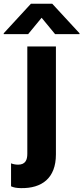

<svg xmlns="http://www.w3.org/2000/svg" viewBox="-84 -791 441 1015"><path d="M64.6 -610.4 136 -697.1 207.4 -610.4H336.3V-615.1L192.1 -771.3H79.5L-64.3 -615.1V-610.4ZM27 203.5C136.7 205.3 211.6 151.6 211.6 25.2V-545.5H60.4V22C60.4 53.3 51.1 79.5 11.4 79.5C-2.8 79.5 -17.8 76 -25.6 72.4V193.9C-11.4 200.3 2.1 203.1 27 203.5Z"/></svg>

Font: TID UI
Style: Bold
Weight: 700
Designer: The TID Project Authors
Foundry: Bakken & Bæck
Version: Version 1.001;hotconv 1.0.109;makeotfexe 2.5.65596